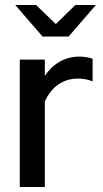

<svg xmlns="http://www.w3.org/2000/svg" viewBox="-20 -747 411 767"><path d="M59 0V-509H159V-444Q183 -480 218.5 -500.5Q254 -521 299 -521Q330 -520 350 -512V-422Q336 -428 321 -430.5Q306 -433 291 -433Q247 -433 213 -409.5Q179 -386 159 -341V0ZM124 -727 203 -651 281 -727H363L254 -601H150L41 -727Z"/></svg>

Font: Red Hat Display Medium
Style: Regular
Weight: 500
Designer: Pentagram, MCKL
Foundry: Pentagram, MCKL
Version: Version 1.023